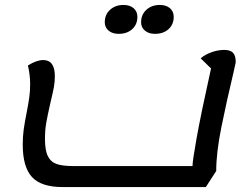

<svg xmlns="http://www.w3.org/2000/svg" viewBox="-20 -732 1009 777"><path d="M934 -480 925 -439Q897 -322 876 -218Q855 -114 855 -40L813 25H233Q147 25 109.5 -15.5Q72 -56 72 -147Q72 -180 76 -208.5Q80 -237 88 -277Q95 -313 98.5 -338Q102 -363 102 -391Q102 -429 93 -467Q128 -489 155 -489Q202 -489 202 -423Q202 -401 198 -379Q194 -357 184 -316Q172 -263 167 -234Q162 -205 162 -170Q162 -123 174 -99.5Q186 -76 210 -68Q234 -60 275 -60H759Q759 -80 776 -175Q793 -270 834 -455L792 -496Q811 -512 837 -521Q863 -530 887 -530Q912 -530 923 -518.5Q934 -507 934 -480ZM404 -642Q404 -673 425.5 -692.5Q447 -712 480 -712Q505 -712 520.5 -699Q536 -686 536 -664Q536 -633 515 -614Q494 -595 460 -595Q435 -595 419.5 -608Q404 -621 404 -642ZM551 -642Q551 -673 572.5 -692.5Q594 -712 627 -712Q652 -712 667.5 -699Q683 -686 683 -664Q683 -633 662 -614Q641 -595 607 -595Q582 -595 566.5 -608Q551 -621 551 -642Z"/></svg>

Font: Lemonada Light
Style: Regular
Weight: 300
Designer: Mohamed Gaber (Arabic) Eduardo Tunni (Latin)
Foundry: Kief Type Foundry
Version: Version 3.006